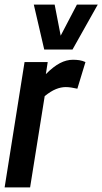

<svg xmlns="http://www.w3.org/2000/svg" viewBox="-21 -809 442 829"><path d="M185 -541 177 -489Q210 -522 238 -536.5Q266 -551 294 -551Q309 -551 322 -549Q335 -547 348 -541L313 -426Q300 -429 287 -431Q274 -433 263 -433Q242 -433 220 -424Q198 -415 172 -394L109 0H-1L85 -541ZM401 -789 292 -595H170L125 -789H215L241 -655L311 -789Z"/></svg>

Font: Georama SemiCondensed SemiBold
Style: Italic
Weight: 600
Width: 4
Italic angle: -9°
Designer: Jean-Baptiste Levee
Foundry: Production Type
Version: Version 1.000